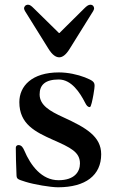

<svg xmlns="http://www.w3.org/2000/svg" viewBox="-20 -782 480 814"><path d="M82 -746C82 -744 84 -738 86 -735L185 -576C202 -548 218 -539 231 -539C244 -539 259 -548 276 -576L375 -735C377 -738 379 -744 379 -746C379 -755 373 -762 363 -762C355 -762 347 -756 338 -747L232 -642H230L123 -747C114 -756 107 -762 99 -762C89 -762 82 -755 82 -746ZM47 -156C47 -135 48 -77 50 -39C51 -23 54 -22 89 -11C124 0 194 12 226 12C343 12 409 -39 409 -128C409 -204 344 -241 248 -285C191 -311 148 -336 148 -382C148 -422 172 -445 229 -445C283 -445 319 -389 340 -348C347 -334 352 -328 361 -328C366 -328 372 -358 376 -380C380 -402 381 -414 381 -418C381 -434 375 -440 340 -454C309 -466 268 -475 230 -475C115 -475 62 -417 62 -349C62 -256 129 -223 205 -189C280 -156 319 -137 319 -89C319 -53 295 -18 228 -18C157 -18 110 -80 83 -144C78 -155 72 -167 58 -167C53 -167 47 -163 47 -156Z"/></svg>

Font: Monomakh Unicode
Style: Regular
Weight: 400
Version: Version 1.2